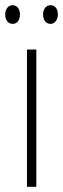

<svg xmlns="http://www.w3.org/2000/svg" viewBox="-34 -720 243 740"><path d="M-14 -664C-14 -643 -3 -628 15 -628C31 -628 43 -642 43 -664C43 -686 31 -700 15 -700C-3 -700 -14 -684 -14 -664ZM132 -665C132 -643 143 -628 161 -628C177 -628 189 -643 189 -665C189 -687 177 -700 161 -700C144 -700 132 -685 132 -665ZM106 0V-529H70V0Z"/></svg>

Font: Noto Sans Kannada ExtraCondensed ExtraLight
Style: Regular
Weight: 200
Width: 2
Designer: Jelle Bosma - Monotype Design Team
Foundry: Monotype Imaging Inc.
Version: Version 2.005